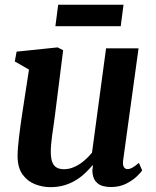

<svg xmlns="http://www.w3.org/2000/svg" viewBox="-20 -762 642 792"><path d="M187.5 10Q156 10 125.2 -1.8Q94.5 -13.5 73.8 -41.2Q53 -69 52.5 -117Q52.5 -134.5 54.2 -155.2Q56 -176 58.8 -199.2Q61.5 -222.5 64.8 -246.2Q68 -270 71.5 -292.5L99.5 -475L41 -508.5L48.5 -549L217.5 -566.5L240.5 -555L207 -289Q204.5 -267.5 201.2 -246Q198 -224.5 195.2 -204.5Q192.5 -184.5 191 -167.5Q189.5 -150.5 189.5 -137Q189.5 -109.5 195.5 -93.5Q201.5 -77.5 213.8 -70.8Q226 -64 244 -64Q266 -64 287.5 -73.8Q309 -83.5 327.2 -99.2Q345.5 -115 359.5 -132L417.5 -562.5H551.5L488 -101Q485.5 -82 490.8 -73.2Q496 -64.5 506 -64.5Q515 -64.5 525 -69.8Q535 -75 553 -90L566.5 -59Q561.5 -51 544.5 -34.5Q527.5 -18 500.2 -4.2Q473 9.5 438 9.5Q401.5 9.5 383 -5.5Q364.5 -20.5 362 -46.5Q361.5 -49 361.2 -52.8Q361 -56.5 361.2 -61Q361.5 -65.5 362.2 -70.2Q363 -75 363.5 -79L361.5 -80Q348 -64 331.2 -48Q314.5 -32 293 -18.8Q271.5 -5.5 245.5 2.2Q219.5 10 187.5 10ZM220 -742.5H489.5L478 -654H208.5Z"/></svg>

Font: Merriweather 20pt
Style: Bold Italic
Weight: 700
Italic angle: -7.8°
Version: Version 2.101